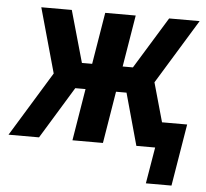

<svg xmlns="http://www.w3.org/2000/svg" viewBox="-71 -583 841 784"><g transform="rotate(5 349.5 -190.5)"><path d="M660 149 702 -105H599L554 -265L716 -530H591L461 -318H419L454 -530H329L294 -318H252L192 -530H67L141 -265L-21 0H104L234 -213H276L241 0H366L401 -213H444L503 0H580L555 149Z"/></g></svg>

Font: Iosevka Sparkle
Style: Bold Italic
Weight: 700
Italic angle: -9°
Designer: Belleve Invis
Foundry: Belleve Invis
Version: Version 4.5.0; ttfautohint (v1.8.3)